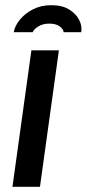

<svg xmlns="http://www.w3.org/2000/svg" viewBox="-20 -720 334 740"><path d="M28 0 101 -526H207L134 0ZM33 -596Q37 -620 56.5 -644Q76 -668 107 -684Q138 -700 178 -700Q219 -700 245.5 -684Q272 -668 284.5 -644.5Q297 -621 293 -596H225Q225 -607 210.5 -618Q196 -629 170 -629Q145 -629 127.5 -618Q110 -607 106 -596Z"/></svg>

Font: Archivo Narrow SemiBold
Style: Italic
Weight: 600
Italic angle: -8°
Designer: Hector Gatti
Foundry: Omnibus-Type
Version: Version 3.002